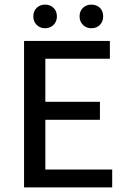

<svg xmlns="http://www.w3.org/2000/svg" viewBox="-20 -810 552 830"><path d="M84 0V-633H455V-556H176V-370H412V-292H176V-77H465V0ZM175 -688Q153 -688 138.5 -702.5Q124 -717 124 -739Q124 -762 138.5 -776Q153 -790 175 -790Q197 -790 211.5 -776Q226 -762 226 -739Q226 -717 211.5 -702.5Q197 -688 175 -688ZM375 -688Q353 -688 338.5 -702.5Q324 -717 324 -739Q324 -762 338.5 -776Q353 -790 375 -790Q398 -790 412 -776Q426 -762 426 -739Q426 -717 412 -702.5Q398 -688 375 -688Z"/></svg>

Font: Narnoor
Style: Regular
Weight: 400
Designer: S. Sridhar Murthy
Foundry: SIL International
Version: Version 3.000